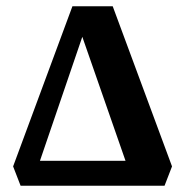

<svg xmlns="http://www.w3.org/2000/svg" viewBox="-20 -595 593 615"><path d="M46 0 22 -62 212 -575H341L531 -62L507 0ZM108 -80H382L228 -522H259Z"/></svg>

Font: Yrsa
Style: Bold
Weight: 700
Version: Version 2.004